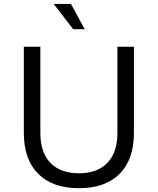

<svg xmlns="http://www.w3.org/2000/svg" viewBox="-20 -944 811 987"><path d="M187.5 -259.3Q187.5 -160.6 239 -106.9Q290.5 -53.2 385.7 -53.2Q480.5 -53.2 532 -106.9Q583.5 -160.6 583.5 -259.3V-703.6H668.5V-260.7Q668.5 -124.5 595 -50.5Q521.5 23.4 385.7 23.4Q250 23.4 176.3 -50.5Q102.5 -124.5 102.5 -260.7V-703.6H187.5ZM344.7 -923.8 415.5 -793.9H356L255.9 -923.8Z"/></svg>

Font: Metrophobic
Style: Regular
Weight: 400
Designer: Vernon Adams
Foundry: Vernon Adams
Version: Version 3.200; ttfautohint (v1.8.4.7-5d5b);gftools[0.9.23]